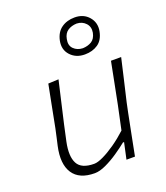

<svg xmlns="http://www.w3.org/2000/svg" viewBox="-141 -859 835 966"><g transform="rotate(-20 276.5 -376.0)"><path d="M200.5 9.5Q117.5 9.5 84.2 -41.5Q51 -92.5 71 -183.5Q75.5 -203.5 80.2 -224Q85 -244.5 90.5 -271Q102.5 -333 112.8 -386Q123 -439 134 -494.5L189.5 -497Q176.5 -441 164.2 -387.5Q152 -334 138 -273.5L119.5 -188.5Q104 -114.5 124.8 -75.2Q145.5 -36 213.5 -36Q232.5 -36 263.2 -50.8Q294 -65.5 329.8 -90.5Q365.5 -115.5 399 -146.5L426 -273.5Q438 -334 448.2 -386Q458.5 -438 469.5 -494.5H524Q511 -439 499 -386Q487 -333 472 -270.5L461.5 -220.5Q449.5 -160 439.2 -108Q429 -56 418 0H372.5L391.5 -87.5H385.5Q361.5 -68 328.2 -45.2Q295 -22.5 260.8 -6.5Q226.5 9.5 200.5 9.5ZM358 -569Q310.5 -569 281.8 -600.2Q253 -631.5 262.5 -678Q271.5 -720.5 300.8 -741.2Q330 -762 371.5 -762Q419 -762 446.8 -729.8Q474.5 -697.5 466 -653.5Q457.5 -609 428.2 -589Q399 -569 358 -569ZM358.5 -602Q385.5 -603 405.5 -615Q425.5 -627 432 -658Q437.5 -688.5 419 -708.5Q400.5 -728.5 371 -729.5Q343 -728.5 323.2 -715.5Q303.5 -702.5 298 -673.5Q291 -640.5 309.8 -621.8Q328.5 -603 358.5 -602Z"/></g></svg>

Font: Commissioner Loud ExtraLight
Style: Italic
Weight: 200
Italic angle: -12°
Designer: Kostas Bartsokas
Foundry: Kostas Bartsokas
Version: Version 1.000; ttfautohint (v1.8.3)